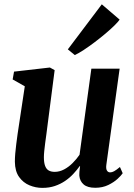

<svg xmlns="http://www.w3.org/2000/svg" viewBox="-20 -880 634 910"><path d="M181 10.5Q149 10.5 119.5 -1.8Q90 -14 70.5 -41.2Q51 -68.5 50.5 -113.5Q50.5 -130.5 52.2 -151.8Q54 -173 57 -196.5Q60 -220 63.2 -243.5Q66.5 -267 70 -288.5L97.5 -471L40 -503.5L46.5 -540.5L216.5 -560L239 -547.5L205.5 -288Q203 -267 200 -245Q197 -223 194.2 -202.5Q191.5 -182 189.8 -164.8Q188 -147.5 188 -135Q188 -109 193.8 -93.8Q199.5 -78.5 210.8 -72Q222 -65.5 239.5 -65.5Q262 -65.5 283.8 -77Q305.5 -88.5 324.2 -107.2Q343 -126 357 -146.5L413 -554.5H547L484 -99Q481.5 -80.5 486.8 -71.8Q492 -63 502 -63Q511 -63 521 -68.5Q531 -74 548.5 -88.5L561.5 -59Q555.5 -49.5 538 -33Q520.5 -16.5 493.2 -3.2Q466 10 431.5 10Q395 10 376.8 -5.5Q358.5 -21 356 -47Q356 -50 356 -55Q356 -60 356.5 -66.5Q357 -73 358 -79.5Q359 -86 359.5 -92L358 -93Q344.5 -74 327.2 -55.5Q310 -37 288.2 -22.2Q266.5 -7.5 240 1.5Q213.5 10.5 181 10.5ZM301.5 -646 462.5 -859.5 547 -787Q540 -776.5 522 -758.8Q504 -741 479.2 -720.2Q454.5 -699.5 428 -679.5Q401.5 -659.5 376.8 -643.2Q352 -627 334.5 -619Z"/></svg>

Font: Merriweather 36pt
Style: Bold Italic
Weight: 700
Italic angle: -7.8°
Version: Version 2.101